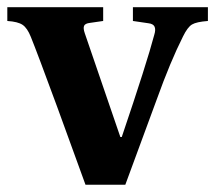

<svg xmlns="http://www.w3.org/2000/svg" viewBox="-28 -510 594 530"><path d="M-7.8 -452.1V-490.2H256.8V-452.1L220.2 -446.8Q207 -445.3 204.1 -438.7Q201.2 -432.1 206.1 -418L304.2 -131.8H308.1Q377.4 -336.4 397.9 -414.1Q402.3 -428.2 398.7 -436.3Q395 -444.3 381.8 -445.8L338.9 -452.1V-490.2H545.9V-452.1Q514.2 -449.7 502 -442.4Q489.7 -435.1 477.1 -409.2Q442.4 -340.3 404.8 -235.8L317.9 0H208L129.9 -214.8Q74.2 -366.2 57.1 -408.2Q47.4 -432.6 34.4 -441.4Q21.5 -450.2 -7.8 -452.1Z"/></svg>

Font: Linguistics Pro
Style: Bold
Weight: 700
Designer: Stefan Peev, Context Ltd
Foundry: Stefan Peev, Context Ltd
Version: Version 001.000